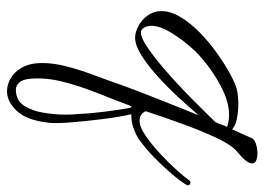

<svg xmlns="http://www.w3.org/2000/svg" viewBox="-126 -274 773 562"><g transform="rotate(90 261.0 7.5)"><path d="M247 374Q228 374 210 364Q192 354 180 335Q164 310 164 271Q164 237 174 199Q184 161 197 126Q210 91 219 66Q228 39 243 -0.5Q258 -40 274 -80Q290 -120 302 -150Q314 -180 317 -187Q294 -160 264.5 -128Q235 -96 203 -67Q171 -38 141.5 -19.5Q112 -1 90 -1Q74 -1 56 -10.5Q38 -20 27 -35Q12 -54 12 -78Q12 -105 29.5 -134Q47 -163 74.5 -190Q102 -217 133.5 -239.5Q165 -262 194 -278Q223 -294 242 -299Q251 -301 262 -302Q273 -303 285 -303Q305 -303 324 -299.5Q343 -296 354 -288L358 -285Q365 -300 371.5 -314.5Q378 -329 385 -345Q391 -352 403.5 -355.5Q416 -359 429 -359Q440 -359 449 -355.5Q458 -352 458 -343Q458 -328 424 -300Q405 -285 384.5 -242Q364 -199 343.5 -143Q323 -87 305 -32Q313 -14 333 -14Q351 -14 376.5 -31.5Q402 -49 429 -74Q456 -99 477.5 -123Q499 -147 508 -160Q511 -163 514 -163Q518 -163 520.5 -160Q523 -157 521 -152Q511 -135 489.5 -109.5Q468 -84 442 -58.5Q416 -33 391 -15Q378 -5 356.5 3Q335 11 314 10Q322 46 328 93.5Q334 141 337.5 184Q341 227 339 250Q332 316 304.5 345Q277 374 247 374ZM75 -18Q90 -18 118 -37Q146 -56 179.5 -84.5Q213 -113 245 -144Q277 -175 302 -200.5Q327 -226 337 -236Q339 -242 341 -244L347 -262Q350 -266 351 -270Q336 -276 316 -276Q276 -276 228 -250Q180 -224 142 -189Q130 -179 109.5 -154.5Q89 -130 72 -101Q55 -72 55 -48Q55 -35 62 -25Q66 -18 75 -18ZM242 348Q273 348 288.5 324.5Q304 301 309.5 267Q315 233 315 203Q315 192 314.5 181.5Q314 171 313 164Q312 132 306.5 89Q301 46 296 18Q296 14 293.5 11Q291 8 288 16Q272 59 252 109Q232 159 219 209.5Q206 260 210 306Q212 328 221 338Q230 348 242 348Z"/></g></svg>

Font: Allura
Style: Regular
Weight: 400
Designer: Robert E. Leuschke
Foundry: Robert E. Leuschke
Version: Version 1.110